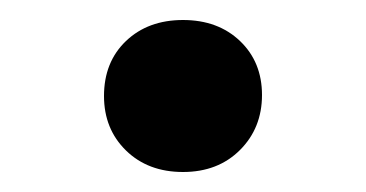

<svg xmlns="http://www.w3.org/2000/svg" viewBox="-20 -403 366 192"><path d="M163 -231Q128 -231 106 -252.5Q84 -274 84 -307Q84 -341 106 -362Q128 -383 163 -383Q198 -383 220 -362Q242 -341 242 -308Q242 -275 220 -253Q198 -231 163 -231Z"/></svg>

Font: Literata 60pt Medium
Style: Regular
Weight: 500
Designer: Latin by Veronika Burian and Jose Scaglione. Greek by Irene Vlachou. Cyrillic by Vera Evstafieva.
Foundry: TypeTogether
Version: Version 3.103;gftools[0.9.29]